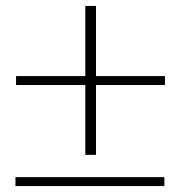

<svg xmlns="http://www.w3.org/2000/svg" viewBox="-20 -626 607 646"><path d="M533 -30V0H32V-30ZM303 -606V-370H535V-340H303V-105H267V-340H34V-370H267V-606Z"/></svg>

Font: Playfair Display Black
Style: Regular
Weight: 900
Designer: Claus Eggers Sørensen
Foundry: Claus Eggers Sørensen
Version: Version 1.203